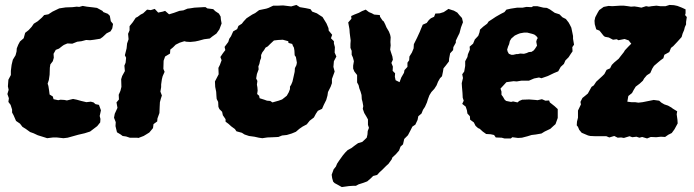

<svg xmlns="http://www.w3.org/2000/svg" viewBox="-20 -540 2811 778"><path d="M171 20 162 17 133 8 116 0 102 -5 84 -18 71 -26 61 -39 45 -50 35 -73 29 -84V-96L23 -115L14 -127L16 -142L10 -159L15 -176L12 -190L14 -217L24 -236V-253L27 -277L32 -298L43 -316L47 -331L48 -344L54 -359L61 -372L76 -385L82 -407L96 -418L108 -431L117 -444L133 -454L150 -469L159 -479L176 -482L193 -493L220 -506L246 -510L274 -511L291 -513L301 -512L315 -516L332 -513L358 -510L373 -508L395 -496L399 -491L417 -484L425 -476L429 -454L438 -443L435 -425L428 -413L412 -405L396 -390L386 -383L361 -379L345 -377L329 -378L310 -373L293 -371L273 -363L253 -364L239 -358L233 -354L219 -343L206 -338L197 -322L198 -306L194 -292L184 -279L182 -266L181 -237L178 -216L173 -201L176 -192L179 -173L181 -157L194 -149L197 -138L216 -134L225 -136L241 -135L251 -133L276 -139L291 -136L309 -131L330 -126L348 -128L359 -125L367 -118L381 -115L389 -93L384 -70L387 -58L386 -44L374 -29L345 -7L323 0L297 6L272 13L254 18L237 20L210 17H195Z M506 18 491 13 477 11 469 5 454 -4 448 -29 449 -45 442 -63 445 -79 456 -103 452 -125 462 -137 461 -156 468 -172 472 -188 471 -219 475 -232 486 -252 484 -274 489 -286 491 -306 486 -316 493 -344 495 -364 501 -381 499 -403 505 -417V-434L518 -450L530 -468L538 -472L550 -481L560 -486L576 -501L591 -499L607 -504L621 -489L640 -493L649 -496L665 -482L685 -488L707 -496L723 -498L740 -505L749 -506L768 -509L804 -511H813L820 -506L844 -503L852 -495L867 -485L874 -473L875 -461L878 -445L869 -421L857 -404L840 -392L830 -384L807 -381L785 -375L771 -372L751 -370L735 -371L727 -373L708 -367L692 -359L681 -348L670 -339L669 -323L649 -311L643 -294L642 -261L647 -249L639 -231L636 -219L633 -198V-187L630 -169L636 -153L632 -141L628 -126L627 -107L626 -82L618 -60L617 -48L602 -37L600 -21L585 -3L572 5L562 11L541 19L535 18Z M1043 20 1029 18 1011 14 989 11 971 5 960 -2 938 -8 932 -17 917 -28 906 -38 894 -47V-57L883 -73L880 -87L869 -98L865 -107L864 -127L858 -139L857 -151L856 -168L852 -188L851 -210L866 -239L865 -265L871 -277L878 -296L873 -309L883 -324L893 -337L890 -350L905 -370L909 -383L916 -393L925 -413L941 -422L946 -435L960 -444L967 -453L979 -466L1002 -481L1014 -487L1030 -499L1059 -505L1068 -508L1087 -517H1105L1127 -518L1160 -514L1181 -520L1195 -511L1219 -507L1238 -503L1245 -493L1264 -486L1276 -478L1287 -471L1295 -458L1303 -445L1311 -426L1312 -416L1326 -399L1321 -385L1333 -373V-364L1337 -349L1336 -327L1343 -311L1333 -292L1331 -269L1336 -250L1325 -220V-203L1320 -189L1309 -167L1307 -153L1302 -135L1292 -115L1285 -99L1268 -91L1260 -79L1252 -64L1235 -51L1223 -36L1206 -27L1193 -18L1179 -6L1162 1L1142 7L1123 9L1108 15L1088 16L1063 17ZM1084 -125 1109 -132 1123 -137 1132 -144 1142 -152 1150 -166 1155 -179V-189L1160 -197L1165 -209L1168 -222L1170 -231L1174 -249L1175 -264L1181 -276L1183 -286L1179 -309L1174 -316L1173 -335L1171 -347L1167 -354L1164 -362L1149 -366L1148 -373L1126 -379L1107 -378L1090 -376L1075 -362L1065 -352L1056 -347L1050 -337L1043 -328L1038 -317V-305L1034 -295L1031 -281L1027 -271L1028 -259L1021 -240L1018 -222L1023 -212L1021 -197L1023 -186L1024 -173L1022 -159L1030 -152L1032 -142L1051 -136L1062 -132L1075 -131Z M1365 218 1349 209 1336 202 1330 196 1326 182 1324 168 1332 146 1341 135 1346 123 1354 111 1369 90 1379 78 1389 68 1404 60 1417 50 1431 40 1448 35 1466 18 1469 5 1470 -9 1475 -22 1471 -34V-44V-56L1465 -67L1456 -82L1450 -99L1452 -110L1449 -127L1446 -138L1445 -155L1441 -169L1436 -182L1433 -195L1427 -206V-223V-236L1416 -250L1411 -262V-274L1414 -292L1410 -307L1405 -318V-334L1400 -346V-362L1401 -376L1399 -391L1397 -407L1396 -422L1391 -449L1404 -464L1403 -475L1416 -481L1434 -488L1447 -495L1462 -501L1467 -497L1475 -491L1487 -486L1496 -481L1519 -479L1520 -472L1530 -457L1535 -453L1541 -441L1546 -429L1556 -412L1561 -399L1563 -389L1562 -370L1563 -356L1561 -339L1564 -329L1570 -311L1572 -298L1566 -285L1572 -270L1571 -253L1581 -243L1580 -229L1583 -215L1599 -207L1606 -226L1617 -245L1619 -256L1631 -269V-286L1638 -296L1639 -311L1649 -327L1656 -344L1657 -361L1670 -387L1675 -398L1681 -411L1685 -421L1693 -440L1709 -447L1718 -459L1726 -466L1739 -472L1744 -485L1762 -486L1778 -491L1793 -501L1797 -504L1812 -499L1819 -497L1833 -489L1842 -478L1852 -467L1856 -450L1848 -429L1842 -406L1835 -392L1827 -375V-367L1817 -349L1816 -337L1804 -324L1800 -303L1799 -291L1786 -274L1777 -263L1775 -250L1771 -231L1763 -223L1755 -209L1749 -194L1740 -180L1728 -167L1720 -154L1714 -138L1710 -125L1702 -107L1694 -95L1688 -80L1675 -69L1672 -54L1663 -35L1651 -27L1643 -11L1633 8L1618 23L1613 45L1603 54L1597 70L1584 85L1570 98L1567 106L1554 124L1545 132L1528 149L1518 158L1508 169L1492 173L1482 183L1468 195L1452 201L1433 207L1422 213H1409L1394 214Z M2024 21 2013 18 1989 17 1982 7 1968 4 1950 3 1936 -7 1924 -18 1917 -21 1907 -30 1900 -44 1885 -55 1884 -69 1874 -80 1872 -93 1867 -108 1853 -119 1859 -132 1855 -144 1854 -164 1852 -187 1851 -203 1856 -224 1853 -239 1861 -250 1865 -273V-292L1874 -309L1876 -320L1884 -339L1883 -351L1897 -363L1904 -380L1918 -395L1923 -409L1925 -420L1938 -432L1954 -444L1960 -453L1974 -462L1989 -472L2010 -484L2024 -491L2032 -501L2050 -505L2076 -509H2098L2113 -512L2134 -511L2141 -515H2157L2182 -509L2196 -508L2208 -502L2218 -495L2228 -488L2247 -482L2259 -470L2273 -463L2284 -449L2289 -440L2295 -428L2299 -409L2302 -394V-383L2306 -359L2299 -349L2300 -332L2293 -322L2284 -308L2271 -295L2265 -281L2252 -269L2242 -251L2225 -244L2200 -232L2174 -223L2164 -226L2144 -222L2123 -213H2108H2092L2074 -210L2061 -211L2032 -207L2021 -195L2008 -181L2012 -169V-156L2018 -148L2025 -136L2031 -131L2051 -127L2059 -129L2077 -125L2084 -131L2096 -136L2124 -137L2150 -135L2158 -134L2176 -138L2190 -132L2205 -133L2208 -125L2227 -110L2240 -98V-84V-62L2231 -37L2223 -30L2210 -18L2187 -7L2174 1L2151 5L2134 7L2118 12L2095 18L2079 19L2056 16L2050 21ZM2052 -318H2060L2073 -321H2079L2088 -323L2103 -322L2114 -325L2123 -329L2134 -330L2143 -336L2149 -344L2156 -355L2153 -371L2155 -379L2159 -386L2153 -394L2145 -400L2136 -403L2128 -405L2116 -408H2104L2087 -405L2079 -402L2066 -396L2059 -390L2052 -384L2046 -374L2043 -361L2039 -352L2035 -339L2037 -331L2042 -322Z M2522 -128 2538 -126H2553L2567 -124L2584 -126L2604 -130L2629 -135L2651 -132L2660 -124L2672 -117L2687 -112L2701 -104L2706 -100L2724 -89L2722 -77L2725 -55L2726 -40L2713 -16L2702 -1L2688 6L2675 15L2658 14L2639 16L2617 15L2602 21L2582 15L2571 18L2559 14L2542 16L2531 12L2508 19L2497 17L2483 18L2469 11L2449 17L2437 12H2428H2408H2394L2372 11L2363 9L2337 -2L2327 -14L2322 -26L2317 -32L2318 -47L2322 -63V-79V-92L2334 -117L2332 -127L2340 -143L2350 -151L2362 -161L2377 -188L2386 -194L2396 -209L2421 -232L2429 -240L2438 -257L2452 -263L2459 -277L2469 -287L2487 -302L2493 -310L2508 -329L2512 -336L2526 -351L2538 -363L2532 -370L2528 -376L2511 -382L2486 -377L2479 -381L2464 -379L2447 -388L2431 -391L2425 -396L2414 -410L2409 -416L2396 -421L2390 -442L2389 -456L2392 -470L2402 -489L2408 -499L2426 -512L2446 -516L2461 -515L2492 -517H2508L2524 -515L2537 -513L2551 -514L2564 -512L2579 -509L2598 -515L2609 -513L2621 -515L2640 -517L2655 -515H2677L2693 -520L2711 -519L2725 -516L2743 -509L2758 -502V-486L2756 -479L2763 -471L2760 -451V-441L2755 -430L2752 -418L2746 -404L2742 -390L2724 -370L2708 -353L2699 -346L2692 -329L2672 -318L2668 -304L2657 -296L2645 -286L2630 -273L2623 -262L2615 -244L2601 -235L2590 -222L2585 -213L2572 -201L2556 -189L2548 -176L2541 -163L2526 -151Z"/></svg>

Font: Winky Rough
Style: Bold Italic
Weight: 700
Italic angle: -8.97852°
Designer: Simon Atzbach
Foundry: typofactur
Version: Version 1.206; ttfautohint (v1.8.4.7-5d5b)